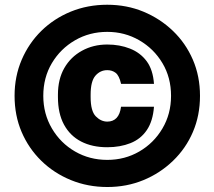

<svg xmlns="http://www.w3.org/2000/svg" viewBox="-20 -748 890 797"><path d="M425.7 28.3Q344.5 28.3 274.2 -0.5Q203.8 -29.3 151.2 -80.8Q98.7 -132.3 69.6 -200.5Q40.5 -268.7 40.5 -350.3Q40.5 -430.8 70 -499.8Q99.5 -568.7 151.8 -620Q204.2 -671.2 274 -699.8Q343.9 -728.3 425 -728.3Q506.2 -728.3 575.5 -699.5Q644.8 -670.7 697.9 -619.7Q751 -568.7 780.6 -500.1Q810.2 -431.5 810.2 -350Q810.2 -268.8 780.8 -200.3Q751.5 -131.8 698.1 -80.4Q644.7 -28.9 575.3 -0.3Q505.9 28.3 425.7 28.3ZM425.4 -84.3Q498.2 -84.3 558.2 -119.1Q618.2 -153.8 654.1 -214.4Q690 -274.9 690 -350Q690 -426.2 654.2 -486.1Q618.4 -546 558.1 -580.8Q497.8 -615.7 425.3 -615.7Q351.8 -615.7 291.5 -580.8Q231.2 -545.9 195.4 -486Q159.7 -426.1 159.7 -350Q159.7 -275.4 195.5 -214.7Q231.3 -153.9 291.6 -119.1Q351.9 -84.3 425.4 -84.3ZM425.2 -136.8Q362.7 -136.8 316.8 -160.5Q270.9 -184.2 245.7 -230.6Q220.5 -277 220.5 -345V-355.1Q220.5 -419.2 246.9 -465.4Q273.4 -511.7 320.3 -537.4Q367.2 -563.2 425.3 -563.2Q476.6 -563.2 519.5 -546.3Q562.3 -529.5 588.7 -494.1Q615 -458.7 619.2 -400H482.6Q474.7 -434.3 460.1 -445.6Q445.5 -456.8 425.3 -456.8Q396.2 -456.8 376.2 -433.9Q356.2 -411 356.2 -355V-345Q356.2 -286.8 377.7 -265Q399.2 -243.2 425.5 -243.2Q449.3 -243.2 463.8 -258.4Q478.3 -273.7 482.5 -305H619.2Q614.7 -245.3 589.5 -208.1Q564.3 -170.8 521.6 -153.8Q478.8 -136.8 425.2 -136.8Z"/></svg>

Font: Golos Text
Style: Regular
Weight: 400
Designer: A.Korolkova, Vitaly Kuzmin
Foundry: ParaType Ltd
Version: Version 2.004